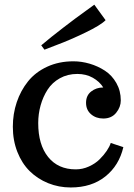

<svg xmlns="http://www.w3.org/2000/svg" viewBox="-20 -806 586 839"><path d="M36.1 0ZM36.1 -252Q36.1 -308.6 53.2 -359.4Q70.3 -410.2 102.5 -450.4Q134.8 -490.7 186 -514.4Q237.3 -538.1 300.8 -538.1Q336.4 -538.1 372.1 -527.6Q407.7 -517.1 438.5 -497.1Q469.2 -477.1 488.5 -443.1Q507.8 -409.2 507.8 -367.2Q507.8 -337.9 487.5 -313Q467.3 -288.1 431.2 -288.1Q399.4 -288.1 377.7 -306.9Q356 -325.7 356 -356.9Q356 -388.7 378.4 -406.2Q400.9 -423.8 431.2 -423.8Q415 -449.7 385.5 -466.3Q356 -482.9 317.9 -482.9Q275.4 -482.9 241.7 -464.1Q208 -445.3 188 -414.3Q168 -383.3 157.5 -345.7Q147 -308.1 147 -268.1Q147 -173.8 190.4 -119.9Q233.9 -65.9 311 -65.9Q340.8 -65.9 368.4 -78.4Q396 -90.8 414.8 -109.4Q433.6 -127.9 446.3 -146.7Q459 -165.5 463.9 -181.2L519 -163.1Q500.5 -83 440.4 -34.9Q380.4 13.2 289.1 13.2Q236.8 13.2 190.4 -5.6Q144 -24.4 109.9 -58.1Q75.7 -91.8 55.9 -142.1Q36.1 -192.4 36.1 -252ZM441.4 -717.8Q419.9 -695.8 353 -663.6Q286.1 -631.3 230 -610.4L174.3 -588.9L160.2 -607.9Q199.7 -641.6 257.6 -686Q315.4 -730.5 354 -757.8L392.1 -785.6Z"/></svg>

Font: Trocchi
Style: Regular
Weight: 400
Designer: vernon adams
Version: Version 1.0; ttfautohint (v0.8) -l 6 -r 50 -G 100